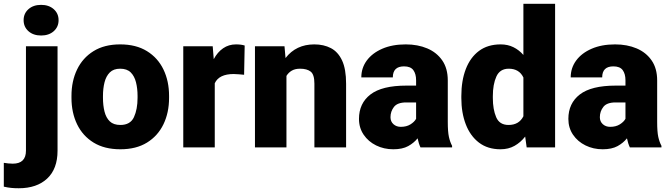

<svg xmlns="http://www.w3.org/2000/svg" viewBox="-77 -770 3498 1003"><path d="M46.4 -664.6Q46.4 -699.7 71.8 -722.2Q97.2 -744.6 137.7 -744.6Q178.2 -744.6 203.6 -722.2Q229 -699.7 229 -664.6Q229 -629.4 203.6 -606.9Q178.2 -584.5 137.7 -584.5Q97.2 -584.5 71.8 -606.9Q46.4 -629.4 46.4 -664.6ZM58.6 -528.3H223.6V17.1Q223.6 112.3 169.4 162.8Q115.2 213.4 21 213.4Q0 213.4 -17.8 211.7Q-35.6 210 -57.1 205.1V80.6Q-44.4 82.5 -33.7 83.7Q-22.9 85 -10.3 85Q58.6 85 58.6 17.1Z M296.4 -258.8V-269Q296.4 -346.2 325.7 -407Q355 -467.8 411.6 -502.9Q468.3 -538.1 550.8 -538.1Q633.8 -538.1 690.7 -502.9Q747.6 -467.8 776.9 -407Q806.2 -346.2 806.2 -269V-258.8Q806.2 -181.6 776.9 -120.8Q747.6 -60.1 690.9 -25.1Q634.3 9.8 551.8 9.8Q468.8 9.8 411.9 -25.1Q355 -60.1 325.7 -120.8Q296.4 -181.6 296.4 -258.8ZM460.9 -269V-258.8Q460.9 -219.2 469 -187Q477.1 -154.8 496.6 -136Q516.1 -117.2 551.8 -117.2Q604 -117.2 622.8 -158.2Q641.6 -199.2 641.6 -258.8V-269Q641.6 -307.6 633.5 -339.8Q625.5 -372.1 606 -391.6Q586.4 -411.1 550.8 -411.1Q516.1 -411.1 496.6 -391.6Q477.1 -372.1 469 -339.8Q460.9 -307.6 460.9 -269Z M1201.2 -532.2 1198.2 -379.4Q1188.5 -380.4 1171.9 -381.8Q1155.3 -383.3 1144 -383.3Q1066.9 -383.3 1044.9 -335V0H880.4V-528.3H1034.2L1039.6 -460.9Q1059.1 -497.6 1088.6 -517.8Q1118.2 -538.1 1155.8 -538.1Q1183.1 -538.1 1201.2 -532.2Z M1490.7 -411.1Q1464.8 -411.1 1447.5 -401.1Q1430.2 -391.1 1419.4 -373.5V0H1254.9V-528.3H1409.2L1414.6 -466.8Q1469.7 -538.1 1564.9 -538.1Q1614.3 -538.1 1651.6 -518.6Q1689 -499 1710 -454.1Q1731 -409.2 1731 -332.5V0H1565.4V-333Q1565.4 -380.9 1545.9 -396Q1526.4 -411.1 1490.7 -411.1Z M2119.6 0Q2110.4 -19 2104.5 -47.4Q2085.4 -23.4 2055.4 -6.8Q2025.4 9.8 1977.5 9.8Q1928.7 9.8 1887.9 -10.3Q1847.2 -30.3 1822.8 -66.2Q1798.3 -102.1 1798.3 -148.9Q1798.3 -230.5 1858.4 -276.6Q1918.5 -322.8 2045.9 -322.8H2096.7V-350.6Q2096.7 -383.8 2082.3 -403.6Q2067.9 -423.3 2033.7 -423.3Q1975.1 -423.3 1975.1 -365.7H1810.5Q1810.5 -415 1839.1 -453.9Q1867.7 -492.7 1919.9 -515.4Q1972.2 -538.1 2042.5 -538.1Q2105.5 -538.1 2155 -517.1Q2204.6 -496.1 2233.4 -454.3Q2262.2 -412.6 2262.2 -349.6V-133.3Q2262.2 -81.5 2268.1 -54.9Q2273.9 -28.3 2284.7 -8.3V0ZM2016.6 -107.4Q2046.9 -107.4 2067.4 -120.4Q2087.9 -133.3 2096.7 -149.4V-234.9H2044.9Q1999 -234.9 1981 -211.4Q1962.9 -188 1962.9 -157.7Q1962.9 -135.3 1978.3 -121.3Q1993.7 -107.4 2016.6 -107.4Z M2333 -257.8V-268.1Q2333 -348.6 2356.4 -409.4Q2379.9 -470.2 2425.5 -504.2Q2471.2 -538.1 2538.6 -538.1Q2575.7 -538.1 2605.2 -523.4Q2634.8 -508.8 2657.2 -482.9V-750H2822.8V0H2674.3L2666.5 -56.6Q2642.6 -25.9 2610.8 -8.1Q2579.1 9.8 2537.6 9.8Q2470.7 9.8 2425 -25.1Q2379.4 -60.1 2356.2 -120.6Q2333 -181.2 2333 -257.8ZM2497.6 -268.1V-257.8Q2497.6 -198.7 2514.9 -158Q2532.2 -117.2 2579.6 -117.2Q2634.3 -117.2 2657.2 -162.6V-365.2Q2635.3 -411.1 2580.6 -411.1Q2534.7 -411.1 2516.1 -370.4Q2497.6 -329.6 2497.6 -268.1Z M3213.4 0Q3204.1 -19 3198.2 -47.4Q3179.2 -23.4 3149.2 -6.8Q3119.1 9.8 3071.3 9.8Q3022.5 9.8 2981.7 -10.3Q2940.9 -30.3 2916.5 -66.2Q2892.1 -102.1 2892.1 -148.9Q2892.1 -230.5 2952.1 -276.6Q3012.2 -322.8 3139.6 -322.8H3190.4V-350.6Q3190.4 -383.8 3176 -403.6Q3161.6 -423.3 3127.4 -423.3Q3068.8 -423.3 3068.8 -365.7H2904.3Q2904.3 -415 2932.9 -453.9Q2961.4 -492.7 3013.7 -515.4Q3065.9 -538.1 3136.2 -538.1Q3199.2 -538.1 3248.8 -517.1Q3298.3 -496.1 3327.1 -454.3Q3356 -412.6 3356 -349.6V-133.3Q3356 -81.5 3361.8 -54.9Q3367.7 -28.3 3378.4 -8.3V0ZM3110.4 -107.4Q3140.6 -107.4 3161.1 -120.4Q3181.6 -133.3 3190.4 -149.4V-234.9H3138.7Q3092.8 -234.9 3074.7 -211.4Q3056.6 -188 3056.6 -157.7Q3056.6 -135.3 3072 -121.3Q3087.4 -107.4 3110.4 -107.4Z"/></svg>

Font: Vazirmatn RD UI FD Black
Style: Regular
Weight: 900
Designer: Saber Rastikerdar
Foundry: Saber Rastikerdar
Version: Version 33.003